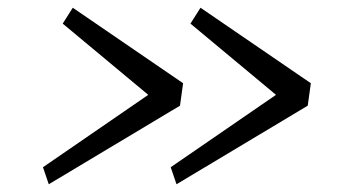

<svg xmlns="http://www.w3.org/2000/svg" viewBox="-20 -550 896 496"><path d="M436 -74 421 -118 693 -305 472 -489 498 -530 783 -335 775 -277ZM106 -74 91 -118 363 -305 142 -489 168 -530 453 -335 445 -277Z"/></svg>

Font: Merriweather Sans Light
Style: Italic
Weight: 300
Italic angle: -7.5°
Designer: Eben Sorkin
Foundry: Eben Sorkin
Version: Version 2.001; ttfautohint (v1.8.3)